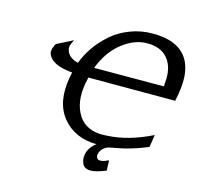

<svg xmlns="http://www.w3.org/2000/svg" viewBox="-124 -840 1184 1152"><g transform="rotate(15 468.0 -264.5)"><path d="M124 -462Q124 -470 130 -478Q132 -490 140 -499L239 -549L230 -530Q226 -522 224 -515Q219 -499 223 -486Q233 -441 296 -424Q316 -477 350 -526Q384 -575 432 -617Q480 -659 546 -684.5Q612 -710 686 -710Q920 -710 935 -509Q939 -444 919 -355H380L378 -345Q348 -221 389 -138Q431 -52 533 -46Q548 -45 578 -47Q709 -53 854 -125L842 -48Q774 -19 703 -1Q688 3 654.5 9Q621 15 605.5 19Q590 23 574 37Q558 51 553 73Q550 86 555.5 97Q561 108 576 108Q590 108 603 103Q606 103 614 98Q622 94 629 94Q629 135 631 156Q568 181 536 181Q500 181 486.5 156Q473 131 478 99Q485 52 530 19Q394 17 318.5 -75Q243 -167 271 -325Q272 -332 274.5 -343Q277 -354 278 -359Q189 -367 152 -397.5Q115 -428 124 -462ZM398 -420 831 -421Q831 -422 832.5 -444Q834 -466 834 -472Q835 -551 793 -598Q751 -645 669 -645Q590 -645 514.5 -586Q439 -527 398 -420Z"/></g></svg>

Font: Coval
Style: Italic
Weight: 400
Foundry: Context Ltd
Version: Version 001.000